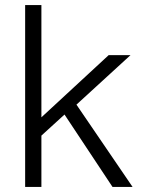

<svg xmlns="http://www.w3.org/2000/svg" viewBox="-20 -736 564 756"><path d="M281 -324 502 0H423L234 -285L143 -202V0H79V-716H143V-274L408 -519H494Z"/></svg>

Font: Almarai Light
Style: Regular
Weight: 300
Designer: Boutros International 2019
Foundry: Created by Boutros International 2019
Version: Version 1.10